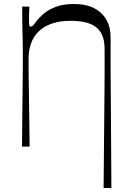

<svg xmlns="http://www.w3.org/2000/svg" viewBox="-20 -733 653 960"><path d="M90 0Q91 -124 92 -203Q93 -282 93.5 -328.5Q94 -375 94 -401Q94 -427 94 -444Q94 -461 94 -481Q94 -505 93.5 -524.5Q93 -544 92.5 -565.5Q92 -587 91.5 -619Q91 -651 91 -700H127Q126 -684 125.5 -669.5Q125 -655 125 -645Q125 -617 126 -608.5Q127 -600 134 -600Q140 -600 145 -605Q150 -610 161 -626Q173 -642 196 -662.5Q219 -683 257 -698Q295 -713 349 -713Q411 -713 451 -692Q491 -671 512 -634Q533 -597 533 -547Q533 -505 533 -468Q533 -431 533 -391.5Q533 -352 533.5 -302.5Q534 -253 534.5 -184.5Q535 -116 535.5 -20.5Q536 75 537 207H498Q499 77 500 -15.5Q501 -108 501.5 -173Q502 -238 502.5 -282.5Q503 -327 503 -360Q503 -393 503 -423Q503 -453 503 -487Q503 -531 490 -559Q477 -587 453.5 -602Q430 -617 399.5 -623Q369 -629 334 -629Q280 -629 240.5 -615.5Q201 -602 175 -577.5Q149 -553 136 -518Q123 -483 123 -440Q123 -415 123 -393Q123 -371 123.5 -344Q124 -317 124.5 -275Q125 -233 126 -167Q127 -101 128 0Z"/></svg>

Font: Ojuju
Style: Regular
Weight: 400
Designer: Chisaokwu Joboson, Mirko Velimirovic
Foundry: Udi Foundry
Version: Version 1.000